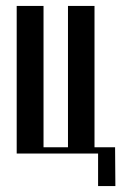

<svg xmlns="http://www.w3.org/2000/svg" viewBox="-20 -515 407 644"><path d="M36 -495H126V-21H208V-495H297V-21H366L367 109H309V0H36Z"/></svg>

Font: Moniqa Narrow Heading
Style: Bold
Weight: 700
Width: 4
Designer: Rajesh Rajput
Foundry: Rajesh Rajput
Version: Version 1.000